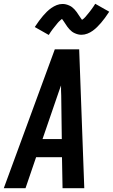

<svg xmlns="http://www.w3.org/2000/svg" viewBox="-39 -996 598 1016"><path d="M-19 0 161 -490 251 -735H380L407 0H292L289 -164H152L96 0ZM186 -260H288L285 -490Q284 -504 284 -517.5Q284 -531 284 -544Q279 -531 274.5 -517.5Q270 -504 265 -490ZM219 -811 145 -853Q157 -871 167.5 -885.5Q178 -900 188.5 -912Q199 -924 209 -934Q219 -944 232.5 -953.5Q246 -963 261 -969Q276 -975 292 -975Q301 -975 309.5 -973Q318 -971 327 -967Q336 -963 342.5 -958Q349 -953 355.5 -946Q362 -939 367 -932Q372 -925 376 -918.5Q380 -912 385.5 -904.5Q391 -897 395 -891Q399 -893 404.5 -898Q410 -903 413 -906.5Q416 -910 419.5 -914.5Q423 -919 427.5 -924Q432 -929 436 -934.5Q440 -940 445 -946.5Q450 -953 455 -960.5Q460 -968 465 -976L539 -934Q527 -916 516.5 -901.5Q506 -887 495.5 -875Q485 -863 475 -853Q465 -843 452 -833.5Q439 -824 423.5 -818Q408 -812 392 -812Q383 -812 374.5 -814Q366 -816 357 -820Q348 -824 341.5 -829Q335 -834 328.5 -841Q322 -848 317 -855Q312 -862 308 -868.5Q304 -875 298 -883.5Q292 -892 289 -896Q285 -893 280 -888.5Q275 -884 271.5 -880.5Q268 -877 264.5 -872.5Q261 -868 257 -863Q253 -858 248.5 -852.5Q244 -847 239 -840.5Q234 -834 229 -826.5Q224 -819 219 -811Z"/></svg>

Font: Iosevka SS04
Style: Bold Italic
Weight: 700
Italic angle: -9°
Monospace: yes
Designer: Belleve Invis
Foundry: Belleve Invis
Version: Version 19.0.0; ttfautohint (v1.8.4)